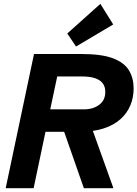

<svg xmlns="http://www.w3.org/2000/svg" viewBox="-20 -986 720 1006"><path d="M9.8 0 158.2 -703.1H405.8Q513.2 -703.1 572.8 -680.2Q632.3 -657.2 656.2 -616.5Q680.2 -575.7 680.2 -522.9Q680.2 -475.1 662.8 -433.6Q645.5 -392.1 610.6 -361.1Q575.7 -330.1 522 -312.7Q468.3 -295.4 396 -295.4H218.3L156.2 0ZM419.4 0 301.8 -336.4H453.6L574.2 0ZM243.2 -413.1H420.4Q468.3 -413.1 500.2 -437.3Q532.2 -461.4 531.7 -505.9Q531.7 -528.8 520.3 -546.6Q508.8 -564.5 481.7 -575Q454.6 -585.4 407.2 -585.4H279.8ZM378.4 -742.2 332.5 -810.5 505.9 -965.8 573.2 -857.9Z"/></svg>

Font: Schibsted Grotesk
Style: Bold Italic
Weight: 700
Italic angle: -12°
Designer: Bakken & Baeck AS, Henrik Kongsvoll
Foundry: Schibsted ASA
Version: Version 1.100;gftools[0.9.25]